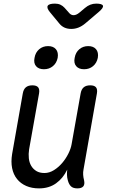

<svg xmlns="http://www.w3.org/2000/svg" viewBox="-20 -1032 640 1062"><path d="M408 10Q385 10 373 -1Q361 -12 355 -35Q351 -49 350.5 -64.5Q350 -80 352 -94Q329 -46 290 -18Q251 10 196 10Q156 10 125 -3.5Q94 -17 74 -42Q54 -67 47 -102Q40 -137 47 -180L106 -515Q110 -538 123 -549Q136 -560 159 -560Q182 -560 191 -549Q200 -538 196 -515L141 -206Q137 -180 139.5 -156.5Q142 -133 152.5 -115Q163 -97 181 -86Q199 -75 226 -75Q253 -75 278.5 -91Q304 -107 324 -130.5Q344 -154 358 -182Q372 -210 376 -234L426 -515Q430 -538 443 -549Q456 -560 479 -560Q502 -560 511 -549Q520 -538 516 -515L442 -95Q439 -80 440 -65Q441 -50 445 -35Q450 -12 440.5 -1Q431 10 408 10ZM445 -649Q416 -649 401.5 -666Q387 -683 393 -712Q398 -742 418.5 -759.5Q439 -777 468 -777Q497 -777 511.5 -759.5Q526 -742 521 -712Q515 -683 494.5 -666Q474 -649 445 -649ZM223 -649Q194 -649 179.5 -666Q165 -683 171 -712Q176 -742 196.5 -759.5Q217 -777 246 -777Q275 -777 289.5 -759.5Q304 -742 299 -712Q293 -683 272.5 -666Q252 -649 223 -649ZM284 -1012Q301 -1012 314 -1006Q327 -1000 337 -989L361 -962Q372 -948 387 -948Q402 -948 419 -962L450 -988Q464 -1000 479.5 -1006Q495 -1012 512 -1012Q546 -1012 549.5 -1000Q553 -988 524 -964L451 -902Q433 -887 414 -879.5Q395 -872 374 -872Q353 -872 336.5 -879.5Q320 -887 308 -902L256 -965Q237 -988 244 -1000Q251 -1012 284 -1012Z"/></svg>

Font: Maple Mono
Style: Italic
Weight: 400
Italic angle: -10°
Monospace: yes
Designer: subframe7536
Version: Version 7.300